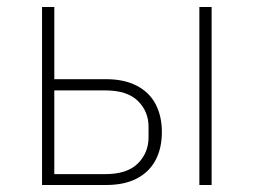

<svg xmlns="http://www.w3.org/2000/svg" viewBox="-20 -528 724 548"><path d="M100 0V-508H135V-302H283Q334 -302 370 -283.5Q406 -265 424 -231Q442 -197 442 -151Q442 -105 424 -71Q406 -37 370.5 -18.5Q335 0 283 0ZM135 -31H280Q343 -31 373.5 -61.5Q404 -92 404 -136V-166Q404 -210 373.5 -240Q343 -270 280 -270H135ZM549 0V-508H584V0Z"/></svg>

Font: IBM Plex Sans ExtraLight
Style: Regular
Weight: 250
Designer: Mike Abbink, Paul van der Laan, Pieter van Rosmalen
Foundry: Bold Monday
Version: Version 3.201